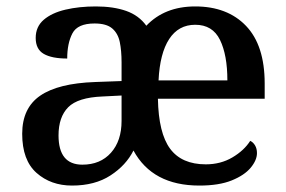

<svg xmlns="http://www.w3.org/2000/svg" viewBox="-20 -567 890 597"><path d="M204 10Q138 10 93.5 -29.5Q49 -69 49 -151Q49 -231 105 -269.5Q161 -308 276 -312L358 -315V-373Q358 -409 352.5 -436Q347 -463 329 -478.5Q311 -494 274 -494Q221 -494 205 -463Q189 -432 189 -385Q141 -385 116 -399.5Q91 -414 91 -449Q91 -484 116 -505.5Q141 -527 183.5 -537Q226 -547 278 -547Q333 -547 372.5 -533Q412 -519 435 -487Q492 -547 587 -547Q687 -547 745 -486.5Q803 -426 803 -307V-260H471Q473 -153 509 -104.5Q545 -56 620 -56Q666 -56 702.5 -77.5Q739 -99 758 -129Q767 -125 773 -115Q779 -105 779 -91Q779 -69 759.5 -45.5Q740 -22 700.5 -6Q661 10 600 10Q454 10 395 -99Q372 -53 323.5 -21.5Q275 10 204 10ZM687 -317Q687 -396 664 -443Q641 -490 587 -490Q535 -490 506 -445.5Q477 -401 473 -317ZM236 -55Q292 -55 325 -92Q358 -129 358 -191V-270L299 -267Q222 -264 192 -233.5Q162 -203 162 -146Q162 -55 236 -55Z"/></svg>

Font: Noto Serif Toto Medium
Style: Regular
Weight: 500
Designer: Monotype Design Team
Foundry: Monotype Imaging Inc.
Version: Version 2.001; ttfautohint (v1.8.4.7-5d5b)